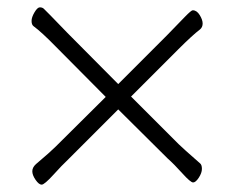

<svg xmlns="http://www.w3.org/2000/svg" viewBox="-20 -512 640 523"><path d="M302 -214 161 -73Q151 -64 126 -36.5Q101 -9 93.5 -9Q86 -9 77 -22Q68 -35 68 -45.5Q68 -56 78 -65Q117 -98 131 -112L268 -248L132 -385Q94 -424 71 -441Q66 -445 66 -455Q66 -465 74 -478.5Q82 -492 88.5 -492Q95 -492 99 -488.5Q103 -485 117 -470.5Q131 -456 163 -423L302 -283L435 -416Q467 -449 484 -466.5Q501 -484 505 -484Q516 -484 524 -471Q532 -458 532 -448Q532 -438 525 -432Q504 -416 466 -378L337 -249L467 -119Q477 -109 525 -67Q530 -63 530 -52Q530 -41 521.5 -28Q513 -15 506 -15Q499 -15 476.5 -40Q454 -65 437 -80Z"/></svg>

Font: LXGW WenKai Lite Light
Style: Regular
Weight: 300
Designer: LXGW / Fontworks Inc.
Foundry: LXGW / Fontworks Inc.
Version: Version 1.511; March 25, 2025